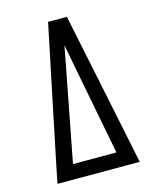

<svg xmlns="http://www.w3.org/2000/svg" viewBox="-111 -812 722 888"><g transform="rotate(-15 250.0 -367.5)"><path d="M53 0 67 -70 154 -490 205 -735H295L447 0ZM146 -70H354L273 -490Q267 -520 261.5 -550.5Q256 -581 250 -611Q244 -581 238.5 -550.5Q233 -520 227 -490Z"/></g></svg>

Font: Iosevka Slab
Style: Regular
Weight: 400
Monospace: yes
Designer: Belleve Invis
Foundry: Belleve Invis
Version: Version 11.2.4; ttfautohint (v1.8.3)